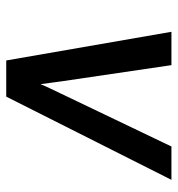

<svg xmlns="http://www.w3.org/2000/svg" viewBox="3 -573 570 616"><g transform="rotate(90 288.0 -265.0)"><path d="M174 0H290L557 -530H450L281 -177Q273 -160 265 -143.5Q257 -127 250 -110Q248 -127 245.5 -143.5Q243 -160 241 -177L189 -530H82Z"/></g></svg>

Font: Iosevka Sparkle Medium
Style: Italic
Weight: 500
Italic angle: -9°
Designer: Belleve Invis
Foundry: Belleve Invis
Version: Version 4.5.0; ttfautohint (v1.8.3)